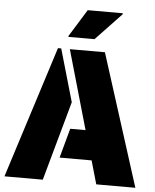

<svg xmlns="http://www.w3.org/2000/svg" viewBox="-59 -948 806 998"><g transform="rotate(5 343.5 -449.0)"><path d="M221 -688H238L317 -414L202 0H2ZM446 -122H279L321 -276H401L283 -688H466L685 0H481ZM270 -756 358 -898H541V-893L406 -751H270Z"/></g></svg>

Font: Saira Stencil One
Style: Regular
Weight: 400
Designer: Hector Gatti with collaboration of the Omnibus-Type team
Foundry: Omnibus-Type
Version: Version 1.004